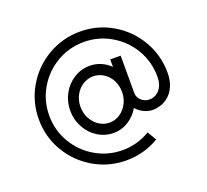

<svg xmlns="http://www.w3.org/2000/svg" viewBox="-144 -966 1322 1229"><g transform="rotate(-20 516.5 -351.5)"><path d="M639 -335Q639 -379 620 -415Q601 -451 568.5 -471.5Q536 -492 498 -492Q461 -492 428 -471.5Q395 -451 375.5 -415Q356 -379 356 -335Q356 -292 375.5 -255.5Q395 -219 428 -198Q461 -177 498 -177Q536 -177 568 -198Q600 -219 619.5 -255Q639 -291 639 -335ZM955 -351Q955 -299 937.5 -259Q920 -219 892 -197Q867 -176 838.5 -167.5Q810 -159 789 -159Q765 -159 743 -166.5Q721 -174 704 -186Q687 -198 675 -212Q647 -164 601 -135Q555 -106 501 -106Q442 -106 392.5 -137Q343 -168 314.5 -221Q286 -274 286 -335Q286 -396 314.5 -448.5Q343 -501 392.5 -532Q442 -563 501 -563Q540 -563 575.5 -548Q611 -533 639 -505V-556H710V-300Q710 -284 719.5 -267.5Q729 -251 747.5 -240Q766 -229 791 -229Q803 -229 818 -234Q833 -239 846 -250Q863 -264 874 -288Q885 -312 885 -351Q885 -451 835.5 -535.5Q786 -620 701 -669.5Q616 -719 517 -719Q417 -719 332.5 -669.5Q248 -620 198.5 -535.5Q149 -451 149 -351Q149 -251 198.5 -166.5Q248 -82 332.5 -32.5Q417 17 517 17Q616 17 704 -35L740 26Q638 87 517 87Q398 87 297 28Q196 -31 137 -131.5Q78 -232 78 -351Q78 -470 137 -571Q196 -672 297 -731Q398 -790 517 -790Q636 -790 736.5 -731Q837 -672 896 -571Q955 -470 955 -351Z"/></g></svg>

Font: SUIT Variable
Style: Regular
Weight: 400
Designer: Sunn Youn; Korean Glyphs from Source Han Sans (Sandoll Communications; Soo-young Jang, Joo-yeon Kang)
Foundry: Sunn
Version: Version 1.150;FEAKit 1.0